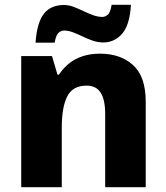

<svg xmlns="http://www.w3.org/2000/svg" viewBox="-20 -785 698 805"><path d="M399 -560Q485 -560 538 -512Q591 -464 591 -358V0H421V-307Q421 -367 402 -396.5Q383 -426 343 -426Q285 -426 262 -381Q239 -336 239 -250V0H69V-550H198L221 -472H227Q245 -499 269 -518.5Q293 -538 325.5 -549Q358 -560 399 -560ZM129 -606Q132 -649 141 -679.5Q150 -710 165 -728.5Q180 -747 201 -755.5Q222 -764 248 -764Q268 -764 288 -756.5Q308 -749 329 -739Q350 -729 370 -721.5Q390 -714 410 -714Q420 -714 431.5 -723Q443 -732 448 -765H529Q524 -680 492 -643.5Q460 -607 413 -607Q391 -607 369 -614.5Q347 -622 326.5 -632Q306 -642 286 -649.5Q266 -657 248 -657Q237 -657 226 -648Q215 -639 209 -606Z"/></svg>

Font: Noto Sans Hebrew Thin ExtraBold
Style: Regular
Weight: 800
Version: Version 3.001